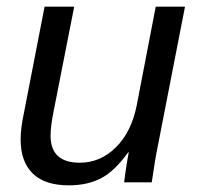

<svg xmlns="http://www.w3.org/2000/svg" viewBox="-20 -548 596 577"><path d="M203 -528 141 -213Q132 -169 132 -140Q132 -59 220 -59Q281 -59 328 -105Q375 -151 391 -232L448 -528H536L455 -113Q450 -90 445.5 -61.5Q441 -33 436 0H353Q353 -2 354.5 -11.5Q356 -21 358 -37Q363 -71 367 -90H365Q325 -34 284 -12.5Q243 9 187 9Q115 9 78.5 -26.5Q42 -62 42 -129Q42 -163 52 -209L114 -528Z"/></svg>

Font: Libra Sans Modern
Style: Italic
Weight: 400
Italic angle: -12°
Foundry: Stefan Peev, Context Ltd
Version: Version 1.000